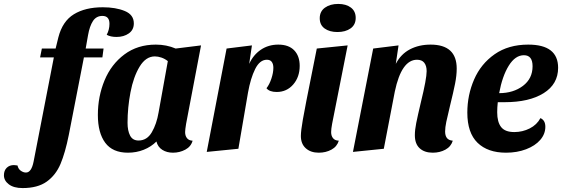

<svg xmlns="http://www.w3.org/2000/svg" viewBox="-168 -757 2860 977"><path d="M-97 83Q-91 83 -79 85Q-75 103 -62 112Q-49 121 -36 121Q-8 121 3 65L106 -465H36L45 -510H115L129 -567Q150 -649 208 -684.5Q266 -720 355 -720Q421 -720 467 -701Q513 -682 513 -638Q513 -605 487.5 -587Q462 -569 425 -569Q394 -569 375 -580Q389 -606 389 -636Q389 -676 353 -676Q322 -676 305 -650Q288 -624 280 -578L268 -510H359L353 -465H259L182 -70Q164 20 140 77Q116 134 70 167Q24 200 -53 200Q-98 200 -123 181Q-148 162 -148 135Q-148 111 -134 97Q-120 83 -97 83Z M774 -85Q774 -66 783.5 -54Q793 -42 812 -41Q804 -11 775 4.5Q746 20 712 20Q681 20 658 5.5Q635 -9 628 -37Q601 -10 563.5 5Q526 20 483 20Q405 20 367.5 -30.5Q330 -81 330 -172Q330 -266 364 -348Q398 -430 465 -480Q532 -530 625 -530Q679 -530 726 -510L855 -526L779 -127Q774 -97 774 -85ZM620 -470Q574 -470 542.5 -418Q511 -366 496 -287.5Q481 -209 481 -132Q481 -92 494 -67Q507 -42 537 -42Q580 -42 604.5 -84Q629 -126 639 -185L686 -446Q671 -458 653.5 -464Q636 -470 620 -470Z M1248 -530Q1301 -530 1329 -501Q1357 -472 1357 -422Q1357 -365 1324 -327Q1291 -289 1240 -289Q1203 -289 1188 -308Q1203 -327 1213 -357Q1223 -387 1223 -412Q1223 -431 1215 -442Q1207 -453 1190 -453Q1154 -453 1130.5 -406Q1107 -359 1094 -286L1045 0L884 16L985 -510L1114 -526L1100 -432Q1121 -478 1159.5 -504Q1198 -530 1248 -530Z M1642 -666Q1642 -631 1616 -612.5Q1590 -594 1549 -594Q1509 -594 1484 -612Q1459 -630 1459 -664Q1459 -699 1485.5 -718Q1512 -737 1553 -737Q1593 -737 1617.5 -718.5Q1642 -700 1642 -666ZM1517 -85Q1517 -66 1526.5 -54Q1536 -42 1556 -41Q1547 -11 1518.5 4.5Q1490 20 1454 20Q1413 20 1388 -2.5Q1363 -25 1363 -65Q1363 -91 1373 -148Q1383 -205 1391 -244L1444 -510L1601 -526L1522 -127Q1517 -100 1517 -85Z M2023 -530Q2156 -530 2156 -408Q2156 -373 2147.5 -330.5Q2139 -288 2122 -219Q2109 -166 2103 -137Q2097 -108 2097 -88Q2097 -67 2106 -55Q2115 -43 2136 -41Q2127 -11 2098.5 4.5Q2070 20 2034 20Q1992 20 1967.5 -2.5Q1943 -25 1943 -69Q1943 -96 1950 -131Q1957 -166 1974 -238Q2003 -356 2003 -395Q2003 -422 1991 -437.5Q1979 -453 1954 -453Q1875 -453 1841 -291L1785 0L1628 16L1731 -510L1860 -526L1846 -432Q1872 -482 1918 -506Q1964 -530 2023 -530Z M2672 -412Q2672 -329 2598.5 -283Q2525 -237 2400 -237H2365Q2362 -210 2362 -186Q2362 -136 2382 -110.5Q2402 -85 2449 -85Q2491 -85 2527.5 -103.5Q2564 -122 2582 -156Q2607 -145 2607 -112Q2607 -75 2581 -45Q2555 -15 2509 2.5Q2463 20 2407 20Q2314 20 2262 -30.5Q2210 -81 2210 -184Q2210 -273 2244.5 -352.5Q2279 -432 2349 -481Q2419 -530 2520 -530Q2672 -530 2672 -412ZM2372 -283Q2444 -283 2493 -320Q2542 -357 2542 -420Q2542 -476 2498 -476Q2454 -476 2421 -423Q2388 -370 2372 -283Z"/></svg>

Font: Sansita
Style: Bold Italic
Weight: 700
Italic angle: -11°
Designer: Pablo Cosgaya
Foundry: Omnibus-Type
Version: Version 1.006